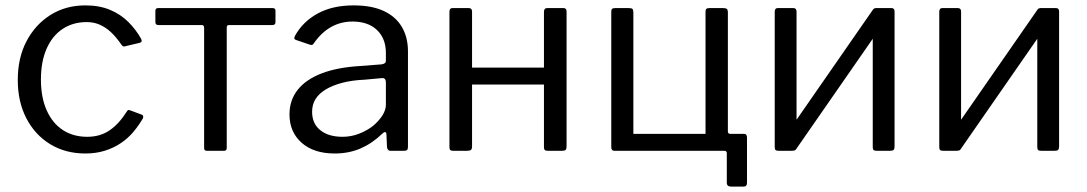

<svg xmlns="http://www.w3.org/2000/svg" viewBox="-20 -560 4036 713"><path d="M297 -540Q349 -540 388.5 -523.5Q428 -507 456.5 -478.5Q485 -450 504 -416Q510 -404 499 -401L444 -388Q437 -385 431 -394Q411 -423 391.5 -441Q372 -459 350 -468.5Q328 -478 302 -478Q251 -478 212.5 -452.5Q174 -427 153 -379Q132 -331 132 -265Q132 -198 153.5 -150Q175 -102 213.5 -77Q252 -52 304 -52Q352 -52 387 -76Q422 -100 451 -146Q454 -151 456.5 -151.5Q459 -152 464 -150L507 -134Q514 -131 511 -121Q496 -95 476 -71Q456 -47 429.5 -29Q403 -11 370 -0.5Q337 10 297 10Q223 10 166.5 -24.5Q110 -59 78 -120.5Q46 -182 46 -263Q46 -345 78.5 -407Q111 -469 167.5 -504.5Q224 -540 297 -540Z M992 -467H831Q822 -467 822 -459V-10Q822 0 812 0H748Q738 0 738 -10V-457Q738 -467 729 -467H568Q557 -467 557 -478V-520Q557 -530 567 -530H992Q1003 -530 1003 -521V-478Q1003 -467 992 -467Z M1400 -64Q1363 -28 1319.5 -9Q1276 10 1223 10Q1145 10 1100 -30Q1055 -70 1055 -135Q1055 -188 1085.5 -226.5Q1116 -265 1174.5 -287.5Q1233 -310 1319 -315L1397 -321Q1404 -322 1408.5 -325Q1413 -328 1413 -336V-363Q1413 -417 1380 -448.5Q1347 -480 1289 -480Q1246 -480 1210 -460Q1174 -440 1146 -400Q1143 -395 1140 -393.5Q1137 -392 1131 -394L1078 -412Q1074 -414 1073 -417Q1072 -420 1076 -428Q1105 -480 1160 -510Q1215 -540 1293 -540Q1360 -540 1404.5 -519.5Q1449 -499 1472 -460.5Q1495 -422 1495 -369V-15Q1495 -6 1491.5 -3Q1488 0 1481 0H1430Q1424 0 1420.5 -4.5Q1417 -9 1417 -16L1415 -62Q1413 -76 1400 -64ZM1413 -254Q1413 -271 1399 -270L1333 -264Q1287 -262 1251 -252.5Q1215 -243 1190 -228Q1165 -213 1152 -192.5Q1139 -172 1139 -145Q1139 -101 1169.5 -76.5Q1200 -52 1252 -52Q1284 -52 1313.5 -63.5Q1343 -75 1366 -93Q1388 -112 1400.5 -132Q1413 -152 1413 -171V-254Z M1733 -517V-17Q1733 -7 1729 -3.5Q1725 0 1715 0H1664Q1655 0 1652 -3Q1649 -6 1649 -14V-516Q1649 -530 1660 -530H1721Q1733 -530 1733 -517ZM2084 -517V-17Q2084 -7 2080.5 -3.5Q2077 0 2067 0H2015Q2006 0 2003 -3Q2000 -6 2000 -14V-516Q2000 -530 2012 -530H2073Q2084 -530 2084 -517ZM1684 -246Q1673 -246 1673 -257V-299Q1673 -309 1683 -309H2042Q2053 -309 2053 -299V-257Q2053 -246 2042 -246Z M2261 0Q2250 0 2250 -14V-516Q2250 -524 2253 -527Q2256 -530 2265 -530H2314Q2325 -530 2328.5 -527Q2332 -524 2332 -513V-63H2600V-516Q2600 -524 2603 -527Q2606 -530 2615 -530H2665Q2675 -530 2679 -527Q2683 -524 2683 -513V-13Q2683 0 2671 0ZM2696 133Q2679 133 2679 119V9Q2679 0 2670 0H2625V-63H2683V-72Q2683 -63 2692 -63H2743Q2754 -63 2754 -49V119Q2754 126 2751 129.5Q2748 133 2740 133Z M2938 -517V-17Q2938 -7 2934.5 -3.5Q2931 0 2920 0H2872Q2863 0 2860 -3Q2857 -6 2857 -14V-516Q2857 -530 2868 -530H2926Q2938 -530 2938 -517ZM3302 -517V-17Q3302 -7 3298.5 -3.5Q3295 0 3285 0H3236Q3227 0 3224 -3Q3221 -6 3221 -14V-516Q3221 -530 3233 -530H3291Q3302 -530 3302 -517ZM3223 -526 3273 -491 2935 -4 2885 -39Z M3549 -517V-17Q3549 -7 3545.5 -3.5Q3542 0 3531 0H3483Q3474 0 3471 -3Q3468 -6 3468 -14V-516Q3468 -530 3479 -530H3537Q3549 -530 3549 -517ZM3913 -517V-17Q3913 -7 3909.5 -3.5Q3906 0 3896 0H3847Q3838 0 3835 -3Q3832 -6 3832 -14V-516Q3832 -530 3844 -530H3902Q3913 -530 3913 -517ZM3834 -526 3884 -491 3546 -4 3496 -39Z"/></svg>

Font: Libre Franklin
Style: Regular
Weight: 400
Designer: Pablo Impallari, Rodrigo Fuenzalida, Nhung Nguyen
Foundry: Impallari Type
Version: Version 3.000